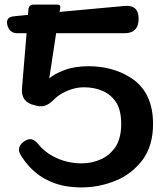

<svg xmlns="http://www.w3.org/2000/svg" viewBox="-20 -800 730 838"><path d="M336 18Q260 18 204 -6Q149 -29 110 -71Q86 -97 70 -124Q59 -142 64.5 -157.5Q70 -173 87 -184Q104 -195 118 -192Q132 -189 145 -173Q173 -138 213 -117Q270 -87 337 -87Q381 -87 421 -105Q458 -121 485 -160Q509 -198 509 -259Q509 -319 487 -353Q465 -387 428 -403Q392 -419 347 -419Q301 -419 256 -395Q234 -384 215 -365Q198 -348 181 -340.5Q164 -333 141 -338L130 -341Q71 -354 76 -415L96 -655H56Q21 -655 12 -691Q4 -726 41 -729L102 -735L104 -758Q105 -780 129 -780H230Q246 -780 243 -764L240 -748L523 -774Q585 -780 585 -718Q585 -655 523 -655H225L195 -458Q218 -478 261 -494Q306 -511 366 -511Q469 -511 547 -463Q648 -401 648 -259Q648 -165 603 -103Q555 -40 486 -12Q414 18 336 18Z"/></svg>

Font: MaokenZhuyuanTi
Style: Regular
Weight: 400
Designer: Fontworks Inc & LongZhuTi team: ZERO子、时光羊、荆南、频凡、刘鹏、Little White Dog、帆影Magmeta、奈白不弍、白日月球、ChaoTawei、雨三（排名不分先后）
Version: Version 1.000; 20230222